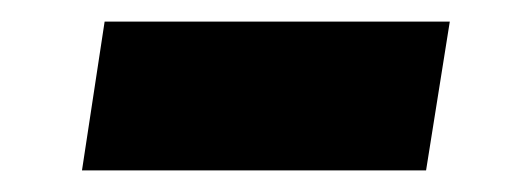

<svg xmlns="http://www.w3.org/2000/svg" viewBox="-20 -357 485 178"><path d="M56 -199 77 -337H397L375 -199Z"/></svg>

Font: Nunito Sans 12pt Black
Style: Italic
Weight: 900
Italic angle: -9°
Designer: Vernon Adams
Foundry: Vernon Adams
Version: Version 3.101;gftools[0.9.27]